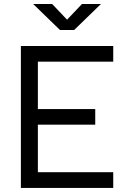

<svg xmlns="http://www.w3.org/2000/svg" viewBox="-20 -918 626 938"><path d="M82 0V-693.4H533.2V-616.7H165V-385.3H445.3V-309.1H165V-76.7H533.2V0ZM272.9 -771.5 142.1 -898.4H234.9L307.6 -821.8L380.4 -898.4H473.1L342.3 -771.5Z"/></svg>

Font: CaskaydiaMono NF SemiLight
Style: Regular
Weight: 350
Designer: Aaron Bell
Foundry: Saja Typeworks
Version: Version 2111.001; ttfautohint (v1.8.4);Nerd Fonts 3.1.1